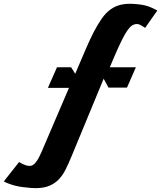

<svg xmlns="http://www.w3.org/2000/svg" viewBox="-68 -779 852 1016"><path d="M700 -631.5Q690.5 -637.5 683.5 -642Q676.5 -646.5 670.2 -649Q664 -651.5 657.8 -651.8Q651.5 -652 643.5 -650Q630.5 -646.5 618 -633Q605.5 -619.5 590.5 -592.8Q575.5 -566 556.8 -524.5Q538 -483 513 -423H651L604 -315.5H506L480.5 -362.5L313 42.5Q296 84 279.2 117.8Q262.5 151.5 238.8 174.5Q215 197.5 180.8 208.5Q146.5 219.5 95 215.5Q70 213.5 50 210.8Q30 208 13.2 203.8Q-3.5 199.5 -18.5 194Q-33.5 188.5 -48 181L33 78.5Q51.5 90 67.5 95.2Q83.5 100.5 96.5 98Q106 96 114.5 87.5Q123 79 130.2 67.5Q137.5 56 143.2 43.5Q149 31 153.5 21L297 -314H185.5L233.5 -423H308.5L330 -388.5Q360 -459 383.8 -514.5Q407.5 -570 429.2 -611.8Q451 -653.5 471.8 -682.5Q492.5 -711.5 516.8 -729Q541 -746.5 569.8 -753.5Q598.5 -760.5 636 -758.5Q661.5 -757 679.5 -754.2Q697.5 -751.5 711.5 -747Q725.5 -742.5 737.8 -736.8Q750 -731 764.5 -723.5Z"/></svg>

Font: B612
Style: Bold Italic
Weight: 700
Italic angle: -10°
Designer: Nicolas Chauveau, Thomas Paillot, Jonathan Favre-Lamarine, Jean-Luc Vinot
Foundry: AIRBUS
Version: Version 1.008